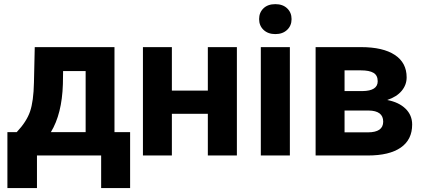

<svg xmlns="http://www.w3.org/2000/svg" viewBox="-20 -758 2061 936"><path d="M61.5 -113.8Q109.4 -164.6 126.5 -214.4Q143.6 -264.2 145.5 -355.5L149.4 -528.3H538.1V-113.8H614.3V158.7H473.1V0H160.2V158.7H16.1V-113.8ZM228 -113.8H397.5V-411.6H287.6L286.6 -348.1Q282.2 -202.6 228 -113.8Z M1134.8 0H993.2V-203.1H817.9V0H676.8V-528.3H817.9V-316.4H993.2V-528.3H1134.8Z M1393.1 0H1251.5V-528.3H1393.1ZM1243.2 -665Q1243.2 -696.8 1264.4 -717.3Q1285.6 -737.8 1322.3 -737.8Q1358.4 -737.8 1379.9 -717.3Q1401.4 -696.8 1401.4 -665Q1401.4 -632.8 1379.6 -612.3Q1357.9 -591.8 1322.3 -591.8Q1286.6 -591.8 1264.9 -612.3Q1243.2 -632.8 1243.2 -665Z M1518.6 0V-528.3H1739.3Q1847.2 -528.3 1904.8 -490.2Q1962.4 -452.1 1962.4 -380.9Q1962.4 -344.2 1938.2 -315.2Q1914.1 -286.1 1867.7 -270.5Q1924.3 -259.8 1956.8 -228.3Q1989.3 -196.8 1989.3 -150.9Q1989.3 -77.1 1933.8 -38.6Q1878.4 0 1772.9 0ZM1659.7 -219.2V-112.8H1773.4Q1848.1 -112.8 1848.1 -165Q1848.1 -218.3 1776.9 -219.2ZM1659.7 -314H1747.1Q1821.3 -314.9 1821.3 -361.8Q1821.3 -390.6 1801 -402.8Q1780.8 -415 1739.3 -415H1659.7Z"/></svg>

Font: Robotiche
Style: Bold
Weight: 700
Designer: Google
Version: Version 2.001150; 2014